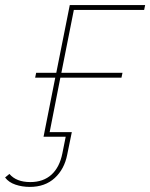

<svg xmlns="http://www.w3.org/2000/svg" viewBox="-92 -537 590 754"><path d="M182 -517H478L474 -498H198L149 -251H389L385 -232H145L103 -18H190L172 70Q161 127 123 162Q85 197 25 197Q-5 197 -31.5 188Q-58 179 -72 160L-55 146Q-28 178 27 178Q78 178 110 149Q142 120 153 65L166 0H79L125 -232H46L50 -251H129Z"/></svg>

Font: Argentum Sans Thin
Style: Italic
Weight: 100
Italic angle: -11°
Designer: Julieta Ulanovsky (font), Cristiano Sobral (main changes and remaster)
Foundry: Julieta Ulanovsky (font), Cristiano Sobral (main changes and remaster)
Version: Version 2.007;June 15, 2022;FontCreator 14.0.0.2814 64-bit; 